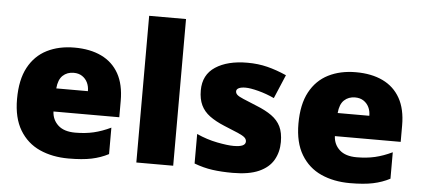

<svg xmlns="http://www.w3.org/2000/svg" viewBox="-51 -871 2179 991"><g transform="rotate(5 1038.0 -375.0)"><path d="M315 -563Q396 -563 454.5 -535Q513 -507 544.5 -451Q576 -395 576 -310V-225H235Q237 -182 267.5 -154Q298 -126 356 -126Q408 -126 451 -136Q494 -146 540 -168V-31Q500 -10 452.5 0Q405 10 333 10Q249 10 183.5 -19.5Q118 -49 80 -112Q42 -175 42 -273Q42 -373 76.5 -437Q111 -501 172.5 -532Q234 -563 315 -563ZM322 -433Q288 -433 265.5 -412Q243 -391 239 -345H403Q403 -370 393.5 -389.5Q384 -409 366 -421Q348 -433 322 -433Z M875 0H684V-760H875Z M1418 -170Q1418 -118 1394.5 -77Q1371 -36 1319.5 -13Q1268 10 1184 10Q1125 10 1078.5 3.5Q1032 -3 984 -21V-174Q1037 -150 1091 -139.5Q1145 -129 1176 -129Q1208 -129 1223 -136Q1238 -143 1238 -157Q1238 -169 1228 -178Q1218 -187 1192.5 -198Q1167 -209 1120 -228Q1074 -247 1043.5 -269.5Q1013 -292 998 -323.5Q983 -355 983 -400Q983 -481 1045.5 -522Q1108 -563 1211 -563Q1266 -563 1314 -551Q1362 -539 1414 -516L1362 -393Q1321 -412 1279 -423Q1237 -434 1212 -434Q1190 -434 1177.5 -428Q1165 -422 1165 -411Q1165 -401 1173.5 -393Q1182 -385 1206 -375Q1230 -365 1276 -346Q1324 -327 1355.5 -304.5Q1387 -282 1402.5 -250.5Q1418 -219 1418 -170Z M1773 -563Q1854 -563 1912.5 -535Q1971 -507 2002.5 -451Q2034 -395 2034 -310V-225H1693Q1695 -182 1725.5 -154Q1756 -126 1814 -126Q1866 -126 1909 -136Q1952 -146 1998 -168V-31Q1958 -10 1910.5 0Q1863 10 1791 10Q1707 10 1641.5 -19.5Q1576 -49 1538 -112Q1500 -175 1500 -273Q1500 -373 1534.5 -437Q1569 -501 1630.5 -532Q1692 -563 1773 -563ZM1780 -433Q1746 -433 1723.5 -412Q1701 -391 1697 -345H1861Q1861 -370 1851.5 -389.5Q1842 -409 1824 -421Q1806 -433 1780 -433Z"/></g></svg>

Font: Noto Sans Hebrew Thin Black
Style: Regular
Weight: 900
Version: Version 3.001